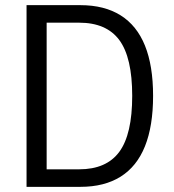

<svg xmlns="http://www.w3.org/2000/svg" viewBox="-20 -725 675 745"><path d="M83 0V-705H292Q385 -705 448 -665.5Q511 -626 542.5 -548Q574 -470 574 -353Q574 -236 542.5 -157.5Q511 -79 448 -39.5Q385 0 292 0ZM161 -68H287Q393 -68 443 -136Q493 -204 493 -353Q493 -502 443 -569.5Q393 -637 287 -637H161Z"/></svg>

Font: Nunito Sans 10pt Condensed
Style: Regular
Weight: 400
Width: 3
Designer: Vernon Adams
Foundry: Vernon Adams
Version: Version 3.101;gftools[0.9.27]